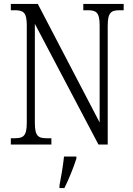

<svg xmlns="http://www.w3.org/2000/svg" viewBox="-20 -734 675 975"><path d="M35 0H241V-32H219C174 -32 157 -42 157 -111V-613L480 0H527V-603C527 -672 545 -682 589 -682H608V-714H403V-682H425C468 -682 486 -672 486 -605V-112L172 -714H35V-682H55C98 -682 116 -672 116 -605V-111C116 -42 98 -32 53 -32H35ZM282 208V221H307C328 180 355 113 368 71V61H305C300 110 291 161 282 208Z"/></svg>

Font: Noto Serif Georgian Condensed Light
Style: Regular
Weight: 300
Width: 3
Designer: Monotype Design Team, Akaki Razmadze
Foundry: Google LLC
Version: Version 2.003